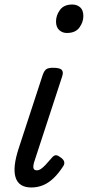

<svg xmlns="http://www.w3.org/2000/svg" viewBox="-20 -815 389 850"><path d="M119 15Q63 15 49 -29.5Q35 -74 63 -159L169 -483Q176 -503 185.5 -509Q195 -515 214 -515Q245 -515 253.5 -505.5Q262 -496 255 -476L133 -103Q126 -82 128 -71.5Q130 -61 143 -61Q152 -61 161 -67Q170 -73 181.5 -85Q193 -97 209 -116Q217 -126 225 -127.5Q233 -129 244 -121Q260 -111 263.5 -101Q267 -91 261 -81Q240 -48 217.5 -26.5Q195 -5 170.5 5Q146 15 119 15ZM276 -669Q256 -669 242 -682Q228 -695 228 -720Q228 -747 245.5 -771Q263 -795 300 -795Q321 -795 335 -782.5Q349 -770 349 -744Q349 -717 331.5 -693Q314 -669 276 -669Z"/></svg>

Font: Playwrite US Trad
Style: Regular
Weight: 400
Designer: Veronika Burian, José Scaglione
Foundry: TypeTogether
Version: Version 1.002